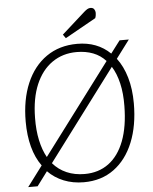

<svg xmlns="http://www.w3.org/2000/svg" viewBox="-60 -951 811 1015"><g transform="rotate(-5 345.5 -443.5)"><path d="M48 14 129 -94Q97 -138 81 -198Q65 -258 65 -332Q65 -448 102 -535Q139 -622 208 -670Q277 -718 372 -718Q478 -718 547 -651L597 -717H646L574 -621Q607 -578 625 -516.5Q643 -455 643 -379Q643 -261 607 -172.5Q571 -84 504 -35Q437 14 344 14Q286 14 237.5 -5.5Q189 -25 154 -61L98 14ZM352 -29Q426 -29 479.5 -68.5Q533 -108 562 -184Q591 -260 592 -369Q593 -436 580.5 -489.5Q568 -543 544 -581L184 -101Q214 -66 256.5 -47.5Q299 -29 352 -29ZM160 -136 519 -614Q491 -645 452 -660Q413 -675 365 -675Q291 -675 235 -636Q179 -597 148 -524Q117 -451 116 -347Q115 -282 126.5 -228.5Q138 -175 160 -136ZM425 -884Q434 -892 442 -896.5Q450 -901 458 -901Q472 -901 478 -892Q484 -883 484 -873Q484 -868 483 -860.5Q482 -853 479 -845L315 -753L301 -773Z"/></g></svg>

Font: Literata 18pt ExtraLight
Style: Italic
Weight: 250
Italic angle: -2°
Designer: Latin by Veronika Burian and Jose Scaglione. Greek by Irene Vlachou. Cyrillic by Vera Evstafieva
Foundry: TypeTogether
Version: Version 3.103;gftools[0.9.29]